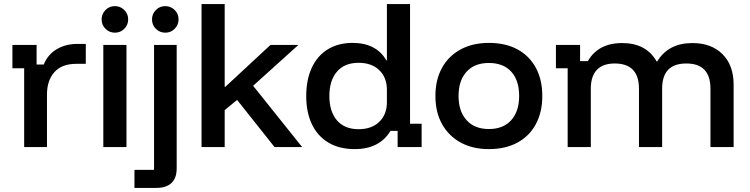

<svg xmlns="http://www.w3.org/2000/svg" viewBox="-20 -720 3670 940"><path d="M98.3 0V-385.8H40.8V-500H159.2V-404.2H194.2Q214.2 -453.3 257.9 -479.2Q301.7 -505 358.3 -505H400V-407.5H353.3Q282.5 -407.5 246.2 -366.7Q210 -325.8 210 -257.5V0Z M485.8 0V-500H599.2V0ZM542.5 -560Q515.8 -560 496.7 -578.8Q477.5 -597.5 477.5 -625Q477.5 -651.7 496.2 -670.8Q515 -690 542.5 -690Q569.2 -690 588.3 -671.2Q607.5 -652.5 607.5 -625Q607.5 -598.3 588.8 -579.2Q570 -560 542.5 -560Z M638.3 200V111.7H734.2V-500H845V104.2Q845 152.5 819.2 176.2Q793.3 200 745.8 200ZM789.2 -560Q762.5 -560 743.3 -578.8Q724.2 -597.5 724.2 -625Q724.2 -651.7 742.9 -670.8Q761.7 -690 789.2 -690Q815.8 -690 835 -671.2Q854.2 -652.5 854.2 -625Q854.2 -598.3 835.4 -579.2Q816.7 -560 789.2 -560Z M966.7 0V-700H1080V-295H1083.3L1304.2 -500H1440.8L1219.2 -300L1459.2 0H1324.2L1140.8 -230.8L1080 -180.8V0Z M1716.7 10Q1640.8 10 1587.5 -22.1Q1534.2 -54.2 1506.7 -112.5Q1479.2 -170.8 1479.2 -250Q1479.2 -329.2 1506.2 -387.9Q1533.3 -446.7 1584.6 -478.3Q1635.8 -510 1706.7 -510Q1765 -510 1806.7 -487.9Q1848.3 -465.8 1870.8 -425H1874.2V-700H1987.5V-114.2H2044.2V0H1926.7V-79.2H1891.7Q1865.8 -35.8 1822.1 -12.9Q1778.3 10 1716.7 10ZM1735.8 -87.5Q1799.2 -87.5 1836.7 -123.3Q1874.2 -159.2 1874.2 -220V-280Q1874.2 -340.8 1836.7 -376.7Q1799.2 -412.5 1735.8 -412.5Q1666.7 -412.5 1629.6 -369.2Q1592.5 -325.8 1592.5 -250Q1592.5 -174.2 1629.6 -130.8Q1666.7 -87.5 1735.8 -87.5Z M2373.3 10Q2294.2 10 2235.4 -22.1Q2176.7 -54.2 2144.2 -112.5Q2111.7 -170.8 2111.7 -250Q2111.7 -329.2 2143.8 -387.5Q2175.8 -445.8 2235 -477.9Q2294.2 -510 2374.2 -510Q2455 -510 2513.3 -478.3Q2571.7 -446.7 2603.3 -388.3Q2635 -330 2635 -250Q2635 -170.8 2603.3 -112.1Q2571.7 -53.3 2512.9 -21.7Q2454.2 10 2373.3 10ZM2373.3 -88.3Q2444.2 -88.3 2482.9 -131.7Q2521.7 -175 2521.7 -250Q2521.7 -326.7 2482.9 -369.2Q2444.2 -411.7 2373.3 -411.7Q2303.3 -411.7 2264.2 -368.8Q2225 -325.8 2225 -250Q2225 -175 2264.2 -131.7Q2303.3 -88.3 2373.3 -88.3Z M2759.2 0V-385.8H2701.7V-500H2820V-420.8H2858.3Q2881.7 -463.3 2923.8 -486.2Q2965.8 -509.2 3025.8 -509.2Q3085 -509.2 3127.1 -486.7Q3169.2 -464.2 3195 -419.2H3197.5Q3252.5 -509.2 3369.2 -509.2Q3463.3 -509.2 3517.5 -454.6Q3571.7 -400 3571.7 -305.8V0H3458.3V-285.8Q3458.3 -409.2 3340 -409.2Q3221.7 -409.2 3221.7 -285.8V0H3108.3V-285.8Q3108.3 -409.2 2989.2 -409.2Q2931.7 -409.2 2902.1 -377.9Q2872.5 -346.7 2872.5 -285.8V0Z"/></svg>

Font: Funnel Display Light Medium
Style: Regular
Weight: 500
Version: Version 1.000